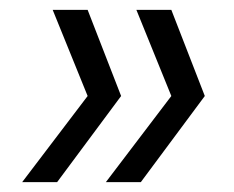

<svg xmlns="http://www.w3.org/2000/svg" viewBox="-20 -490 475 390"><path d="M158 -470 226 -295 96 -120H25L158 -295L87 -470ZM328 -470 396 -295 266 -120H195L328 -295L257 -470Z"/></svg>

Font: DM Sans 9pt Light
Style: Italic
Weight: 300
Italic angle: -10°
Version: Version 4.004;gftools[0.9.30]